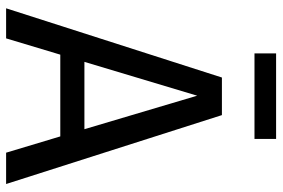

<svg xmlns="http://www.w3.org/2000/svg" viewBox="-164 -738 902 613"><g transform="rotate(90 286.5 -431.0)"><path d="M423 -793H150V-862H423ZM415 -173H154L102 0H6L227 -689H347L567 0H467ZM392 -250 285 -610 177 -250Z"/></g></svg>

Font: Wolseley Sans
Style: Regular
Weight: 400
Designer: Carrois Corporate & Edenspiekermann AG
Foundry: Carrois Corporate GbR & Edenspiekermann AG
Version: Version 4.202